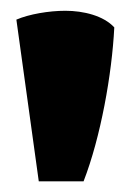

<svg xmlns="http://www.w3.org/2000/svg" viewBox="-20 -799 261 360"><path d="M52.7 -459H136.7C168.9 -542 189.9 -660.2 194.3 -747.6C174.3 -769.5 136.7 -778.8 102.5 -778.8C71.8 -778.8 34.7 -772.5 10.7 -762.2Z"/></svg>

Font: Fruktur
Style: Regular
Weight: 400
Designer: Viktoriya Grabowska
Foundry: Viktoriya Grabowska
Version: Version 1.002